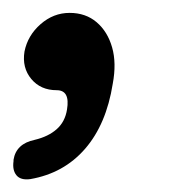

<svg xmlns="http://www.w3.org/2000/svg" viewBox="-20 -130 285 298"><path d="M68 10Q43 10 28.5 -7.5Q14 -25 18 -50Q23 -75 43 -92.5Q63 -110 88 -110Q113 -110 128 -92.5Q143 -75 138 -50Q134 -25 113.5 -7.5Q93 10 68 10ZM88 -110Q113 -110 130 -95.5Q147 -81 154 -56.5Q161 -32 155 0Q145 63 112 101Q79 139 27 148Q12 150 5.5 142Q-1 134 1 120V118Q5 93 34 87Q55 82 68 70.5Q81 59 84 40Q89 10 68 10Z"/></svg>

Font: Winky Sans Light
Style: Italic
Weight: 300
Italic angle: -8.97852°
Designer: Simon Atzbach
Foundry: typofactur
Version: Version 1.205